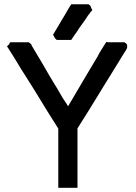

<svg xmlns="http://www.w3.org/2000/svg" viewBox="-20 -898 636 899"><path d="M488.3 -700.2H490.2H492.2H503.9H516.6H525.4H533.2H543.9H554.7H562.5L569.3 -695.3L570.3 -694.3L575.2 -688.5V-680.7V-678.7V-673.8L573.2 -669.9L571.3 -666L570.3 -664.1Q569.3 -662.1 568.4 -661.1Q560.5 -647.5 551.8 -634.8Q543.9 -621.1 535.2 -607.4Q517.6 -579.1 500 -550.3Q482.4 -521.5 463.9 -492.2L428.7 -434.6L392.6 -376L342.8 -296.9V-18.6H324.2H322.3H318.4H308.6H298.8H292H286.1H278.3H270.5H252.9V-295.9Q227.5 -335.9 203.1 -375Q176.8 -417 155.3 -453.1Q127.9 -498 79.1 -574.2L50.8 -621.1Q29.3 -655.3 12.7 -681.6L22.5 -690.4L27.3 -700.2H40H48.8H60.5H73.2H82H89.8H97.7H106.4H114.3L121.1 -695.3L122.1 -694.3L127.9 -688.5V-685.5Q192.4 -578.1 212.9 -541Q259.8 -464.8 273.4 -439.5Q279.3 -431.6 284.2 -422.9Q291 -414.1 298.8 -400.4Q341.8 -472.7 360.4 -504.9Q378.9 -537.1 394.5 -562.5L424.8 -613.3Q437.5 -632.8 447.3 -653.3L477.5 -701.2ZM304.7 -710.9H302.7H300.8H292H282.2H276.4H269.5H261.7H252.9H246.1L239.3 -716.8Q236.3 -720.7 234.4 -724.6L228.5 -735.4Q235.4 -746.1 238.3 -752Q246.1 -764.6 253.9 -777.8Q261.7 -791 269.5 -804.7L280.3 -822.3L290 -838.9Q294.9 -847.7 298.8 -854.5Q303.7 -862.3 313.5 -877.9H323.2H325.2H327.1H338.9H351.6H359.4H367.2H377H386.7H394.5L401.4 -873Q405.3 -868.2 407.2 -861.3L412.1 -849.6L403.3 -840.8Q402.3 -839.8 400.4 -835.9Q398.4 -832 394.5 -829.1L377 -802.7L351.6 -767.6Q343.8 -754.9 339.8 -749L329.1 -734.4Q324.2 -726.6 313.5 -710.9Z"/></svg>

Font: LeFont
Style: Default
Weight: 400
Designer: Leryon MEDIA
Version: Version 1.0